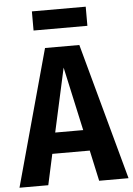

<svg xmlns="http://www.w3.org/2000/svg" viewBox="-66 -926 671 970"><g transform="rotate(-5 269.5 -441.0)"><path d="M363 -156H173L139 0H-7L183 -692H357L546 0H397ZM339 -262 268 -585 197 -262ZM133 -785V-882H406V-785Z"/></g></svg>

Font: Fira Sans Condensed SemiBold
Style: Regular
Weight: 600
Width: 3
Designer: bBox Type GmbH & Carrois Corporate GbR & Edenspiekermann AG
Foundry: bBox Type GmbH & Carrois Corporate GbR & Edenspiekermann AG
Version: Version 4.301